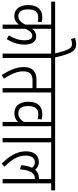

<svg xmlns="http://www.w3.org/2000/svg" viewBox="656 -1567 922 2274"><g transform="rotate(90 1117.0 -430.0)"><path d="M557 -575V-622H0V-575H271V-268C246 -215 213 -186 170 -186C123 -186 91 -220 91 -303C91 -383 123 -422 186 -422C205 -422 222 -420 237 -415L243 -462C227 -467 208 -470 185 -470C91 -470 40 -410 40 -303C40 -189 98 -139 169 -139C212 -139 246 -158 271 -192V0H321V-270C344 -325 373 -351 403 -351C441 -351 457 -319 457 -258C457 -189 433 -128 399 -74L444 -49C483 -113 508 -183 508 -260C508 -351 472 -398 411 -398C373 -398 343 -380 321 -348V-575Z M666 -575H748V-622H660C614 -820 585 -871 501 -871C476 -871 451 -865 429 -857L443 -810C463 -818 483 -822 501 -822C555 -822 574 -774 613 -622H545V-575H615V0H666Z M1075 -575H1158V-622H736V-575H1024V-401H925C830 -401 774 -356 774 -251C774 -166 812 -79 868 10L912 -15C856 -101 825 -172 825 -243C825 -326 863 -354 932 -354H1024V0H1075Z M1557 -575V-622H1146V-575H1424V-252C1400 -210 1363 -186 1324 -186C1269 -186 1236 -223 1236 -302C1236 -390 1273 -423 1335 -423C1354 -423 1373 -420 1390 -415L1395 -462C1376 -468 1356 -470 1331 -470C1243 -470 1185 -420 1185 -303C1185 -193 1242 -139 1322 -139C1364 -139 1400 -156 1424 -182V0H1475V-575Z M1666 -575H1748V-622H1545V-575H1615V0H1666Z M1736 -575H2101V-430C2099 -430 2097 -430 2095 -430C2051 -430 2016 -416 1990 -385C1966 -414 1936 -429 1899 -429C1822 -429 1772 -375 1772 -275C1772 -168 1832 -74 1919 11L1955 -23C1867 -108 1823 -183 1823 -270C1823 -342 1851 -382 1903 -382C1930 -382 1950 -370 1967 -349C1951 -317 1941 -274 1937 -220L1985 -206C1998 -346 2039 -382 2094 -382C2096 -382 2098 -382 2101 -382V0H2151V-575H2234V-622H1736Z"/></g></svg>

Font: Noto Sans Devanagari ExtraCondensed Light
Style: Regular
Weight: 300
Width: 2
Designer: Jelle Bosma - Monotype Design Team
Foundry: Monotype Imaging Inc.
Version: Version 2.004